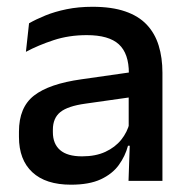

<svg xmlns="http://www.w3.org/2000/svg" viewBox="-20 -520 541 552"><path d="M349.5 0 353.5 -116 350 -131V-285L350.5 -309.5Q350.5 -366 321.8 -392.5Q293 -419 229.5 -419Q178 -419 134 -404.5Q90 -390 54.5 -371L63.5 -453Q83.5 -464.5 110.5 -475.5Q137.5 -486.5 171.5 -493.5Q205.5 -500.5 246 -500.5Q301.5 -500.5 340 -487.2Q378.5 -474 402 -449Q425.5 -424 436.2 -389Q447 -354 447 -311V0ZM184 11Q111.5 11 73 -24.8Q34.5 -60.5 34.5 -126.5V-141.5Q34.5 -211.5 77.8 -245.2Q121 -279 214 -292L361 -313L366.5 -242L225.5 -222Q175 -215 153.5 -197.8Q132 -180.5 132 -147V-140Q132 -106.5 152.8 -88.5Q173.5 -70.5 216 -70.5Q255 -70.5 283 -83.5Q311 -96.5 328.5 -118.2Q346 -140 352.5 -166.5L366 -101H348Q340 -71 321.5 -45.5Q303 -20 269.8 -4.5Q236.5 11 184 11Z"/></svg>

Font: Anek Telugu Medium Medium
Style: Regular
Weight: 500
Version: Version 1.003